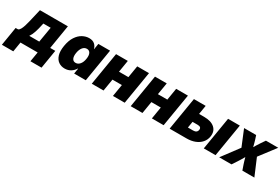

<svg xmlns="http://www.w3.org/2000/svg" viewBox="22 -1584 4054 2776"><g transform="rotate(30 2048.5 -195.5)"><path d="M-53.7 162.1 -2.9 -147.5H37.1Q57.1 -154.8 72.5 -182.6Q87.9 -210.4 99.9 -248.3Q111.8 -286.1 120.8 -324.7Q129.9 -363.3 136.7 -391.6L172.9 -545.9H639.6L574.2 -147.5H659.2L608.4 162.1H422.9L450.2 0H163.1L136.7 162.1ZM224.6 -147.5H391.6L434.6 -403.3H312.5L309.6 -391.6Q291.5 -303.2 271.7 -244.6Q252 -186 224.6 -147.5Z M901.9 6.8Q843.8 6.8 799.8 -23.7Q755.9 -54.2 736.6 -116.2Q717.3 -178.2 732.9 -272.5Q749.5 -371.6 790.5 -433.3Q831.5 -495.1 885.3 -523.9Q939 -552.7 993.2 -552.7Q1053.7 -552.7 1087.2 -522.5Q1120.6 -492.2 1129.9 -450.2H1132.8L1148.4 -545.9H1343.8L1253.4 0H1059.1L1073.7 -89.8H1069.8Q1045.9 -48.3 1002.7 -20.8Q959.5 6.8 901.9 6.8ZM999 -143.6Q1039.6 -143.6 1068.6 -178.5Q1097.7 -213.4 1106.9 -272.5Q1117.2 -333.5 1099.6 -367.9Q1082 -402.3 1041.5 -402.3Q1001.5 -402.3 973.4 -367.9Q945.3 -333.5 935.1 -272.5Q925.3 -211.9 942.1 -177.7Q959 -143.6 999 -143.6Z M1640.1 -545.9 1607.4 -347.2H1764.6L1797.4 -545.9H1993.7L1903.3 0H1707L1740.2 -200.7H1583L1549.8 0H1353.5L1443.8 -545.9Z M2290 -545.9 2257.3 -347.2H2414.6L2447.3 -545.9H2643.6L2553.2 0H2356.9L2390.1 -200.7H2232.9L2199.7 0H2003.4L2093.8 -545.9Z M2915.5 -397.5H3000.5Q3118.2 -397.5 3177.7 -343.3Q3237.3 -289.1 3222.2 -196.3Q3212.4 -136.2 3173.8 -92Q3135.3 -47.9 3074.2 -23.9Q3013.2 0 2934.6 0H2653.3L2743.7 -545.9H2939.9ZM2891.1 -251 2874 -146.5H2959Q3024.4 -146.5 3032.7 -197.3Q3042 -251 2976.1 -251ZM3223.6 0 3314 -545.9H3510.3L3419.9 0Z M3481 0 3690.4 -280.3 3581.1 -545.9H3782.7L3805.2 -476.6Q3813 -451.7 3819.8 -425.3Q3826.7 -398.9 3833 -372.6Q3849.1 -398.9 3865.2 -425.3Q3881.3 -451.7 3898.4 -476.6L3945.8 -545.9H4151.4L3949.2 -280.3L4067.9 0H3867.7L3837.9 -85.9Q3829.1 -111.3 3821.5 -137.9Q3814 -164.6 3806.6 -191.4Q3791.5 -164.6 3775.4 -137.9Q3759.3 -111.3 3742.7 -85.9L3686 0Z"/></g></svg>

Font: Inter Black
Style: Italic
Weight: 900
Italic angle: -9.39999°
Designer: Rasmus Andersson
Foundry: rsms
Version: Version 4.000;git-a52131595